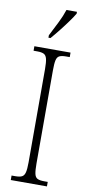

<svg xmlns="http://www.w3.org/2000/svg" viewBox="-102 -970 466 1009"><g transform="rotate(10 131.0 -465.5)"><path d="M34 0V-24H54Q77 -24 89 -30Q101 -36 105.5 -54Q110 -72 110 -108V-605Q110 -642 105.5 -660Q101 -678 89 -684Q77 -690 54 -690H34V-714H227V-690H208Q184 -690 172 -684Q160 -678 156 -660Q152 -642 152 -605V-109Q152 -72 156 -54Q160 -36 172 -30Q184 -24 208 -24H227V0ZM99 -784Q121 -827 138.5 -862Q156 -897 167 -931H223V-921Q213 -904 194 -877.5Q175 -851 152.5 -822.5Q130 -794 110 -771H99Z"/></g></svg>

Font: Noto Serif Ethiopic ExtraCondensed ExtraLight
Style: Regular
Weight: 200
Width: 2
Designer: Monotype Design Team
Foundry: Monotype Imaging Inc.
Version: Version 2.102; ttfautohint (v1.8.4.7-5d5b)